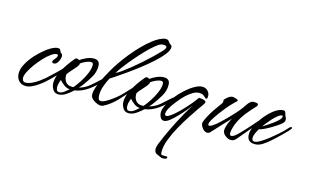

<svg xmlns="http://www.w3.org/2000/svg" viewBox="-99 -854 2240 1391"><g transform="rotate(15 1021.5 -158.0)"><path d="M99 14Q66 14 46.5 -8Q27 -30 27 -64Q27 -96 47.5 -134Q68 -172 100.5 -208Q133 -244 168 -271Q203 -298 231 -308Q244 -313 255 -313Q268 -313 272 -307Q276 -301 278.5 -294Q281 -287 287 -283Q298 -277 298 -262Q298 -251 292.5 -235.5Q287 -220 277 -208.5Q267 -197 253 -197Q240 -197 240 -208Q240 -215 247 -223Q254 -231 261 -240.5Q268 -250 268 -259Q268 -268 259 -268Q242 -268 217 -250.5Q192 -233 166 -205Q140 -177 117 -145.5Q94 -114 80 -86Q66 -58 66 -40Q66 -27 72.5 -18.5Q79 -10 92 -10Q113 -10 139 -22Q165 -34 188.5 -51Q212 -68 227 -81Q255 -106 281.5 -131.5Q308 -157 334 -183Q337 -186 341 -186Q350 -186 350 -178Q350 -174 334 -156.5Q318 -139 296 -117Q274 -95 255 -77Q236 -59 230 -54Q214 -40 191.5 -24Q169 -8 145 3Q121 14 99 14Z M344 11Q315 11 301 -12.5Q287 -36 287 -61Q287 -95 305 -134.5Q323 -174 348.5 -210Q374 -246 394 -269Q399 -275 407 -275Q416 -275 425 -268Q446 -283 473.5 -295Q501 -307 527 -307Q572 -307 572 -261Q572 -217 550.5 -180Q529 -143 503 -108Q496 -99 489.5 -91Q483 -83 475 -75Q519 -87 552 -115Q585 -143 617 -173Q621 -177 624.5 -179.5Q628 -182 634 -182Q639 -182 639 -175Q639 -174 636 -170Q633 -166 632 -164Q599 -124 550.5 -89.5Q502 -55 449 -47Q430 -28 401 -8.5Q372 11 344 11ZM422 -68Q426 -68 429.5 -68Q433 -68 437 -69Q457 -93 478.5 -126Q500 -159 515 -194.5Q530 -230 530 -259Q530 -277 513 -277Q496 -277 474 -267Q452 -257 437 -246V-243Q437 -233 421.5 -214.5Q406 -196 388.5 -177Q371 -158 363 -145Q360 -112 376 -90Q392 -68 422 -68ZM345 -6Q364 -6 382.5 -20Q401 -34 414 -46Q390 -48 370.5 -62.5Q351 -77 335 -95Q332 -89 327 -72Q322 -55 322 -38Q322 -25 327 -15.5Q332 -6 345 -6Z M661 10Q644 10 620 -3Q596 -16 587 -31Q581 -41 581 -55Q581 -87 604.5 -140.5Q628 -194 664 -256Q680 -284 705.5 -321Q731 -358 763 -397.5Q795 -437 830.5 -473Q866 -509 901.5 -536Q937 -563 969 -574Q982 -579 992 -579Q1011 -579 1018.5 -566.5Q1026 -554 1039 -546Q1047 -541 1047 -530Q1047 -507 1022 -475Q997 -443 957 -407Q917 -371 871 -335.5Q825 -300 782.5 -270Q740 -240 710 -220Q680 -200 672 -195Q657 -167 644 -131Q631 -95 631 -63Q631 -51 634.5 -36.5Q638 -22 654 -22Q669 -22 689 -33Q709 -44 728 -57.5Q747 -71 758 -80Q784 -101 804 -123Q824 -145 851 -173Q853 -175 855 -176.5Q857 -178 860 -178Q866 -178 866 -171Q866 -165 861 -160Q821 -116 777.5 -69Q734 -22 681 5Q671 10 661 10ZM704 -247Q719 -252 746 -271.5Q773 -291 806.5 -318Q840 -345 874.5 -375.5Q909 -406 938.5 -434.5Q968 -463 987.5 -483.5Q1007 -504 1010 -512Q1012 -518 1012 -520Q1012 -528 1004.5 -531Q997 -534 988 -534Q983 -534 978 -533Q973 -532 969 -531Q952 -525 924 -501.5Q896 -478 864 -444.5Q832 -411 800.5 -374Q769 -337 743.5 -303.5Q718 -270 704 -247Z M870 11Q841 11 827 -12.5Q813 -36 813 -61Q813 -95 831 -134.5Q849 -174 874.5 -210Q900 -246 920 -269Q925 -275 933 -275Q942 -275 951 -268Q972 -283 999.5 -295Q1027 -307 1053 -307Q1098 -307 1098 -261Q1098 -217 1076.5 -180Q1055 -143 1029 -108Q1022 -99 1015.5 -91Q1009 -83 1001 -75Q1045 -87 1078 -115Q1111 -143 1143 -173Q1147 -177 1150.5 -179.5Q1154 -182 1160 -182Q1165 -182 1165 -175Q1165 -174 1162 -170Q1159 -166 1158 -164Q1125 -124 1076.5 -89.5Q1028 -55 975 -47Q956 -28 927 -8.5Q898 11 870 11ZM948 -68Q952 -68 955.5 -68Q959 -68 963 -69Q983 -93 1004.5 -126Q1026 -159 1041 -194.5Q1056 -230 1056 -259Q1056 -277 1039 -277Q1022 -277 1000 -267Q978 -257 963 -246V-243Q963 -233 947.5 -214.5Q932 -196 914.5 -177Q897 -158 889 -145Q886 -112 902 -90Q918 -68 948 -68ZM871 -6Q890 -6 908.5 -20Q927 -34 940 -46Q916 -48 896.5 -62.5Q877 -77 861 -95Q858 -89 853 -72Q848 -55 848 -38Q848 -25 853 -15.5Q858 -6 871 -6Z M1193 263Q1189 263 1183 261Q1162 252 1144.5 244Q1127 236 1127 208Q1127 194 1135 172.5Q1143 151 1164 104Q1170 91 1183.5 62Q1197 33 1216.5 -5.5Q1236 -44 1259 -85Q1282 -126 1307 -163Q1295 -149 1273.5 -122.5Q1252 -96 1225.5 -68.5Q1199 -41 1174.5 -21.5Q1150 -2 1132 -2Q1113 -2 1104 -20Q1095 -38 1095 -54Q1095 -80 1112 -114Q1129 -148 1156.5 -183Q1184 -218 1217 -247.5Q1250 -277 1282 -295Q1314 -313 1339 -313Q1363 -313 1379.5 -296.5Q1396 -280 1396 -256Q1396 -252 1394.5 -244Q1393 -236 1386 -236Q1382 -236 1375.5 -243Q1369 -250 1358.5 -257Q1348 -264 1330 -264Q1305 -264 1279.5 -248.5Q1254 -233 1232.5 -212Q1211 -191 1196 -173Q1186 -161 1169.5 -139.5Q1153 -118 1140.5 -95Q1128 -72 1128 -55Q1128 -41 1140 -41Q1142 -41 1146.5 -42Q1151 -43 1153 -44Q1174 -55 1199.5 -77.5Q1225 -100 1250.5 -127Q1276 -154 1298.5 -181Q1321 -208 1335 -229Q1342 -229 1354.5 -227.5Q1367 -226 1377.5 -222Q1388 -218 1388 -209Q1388 -205 1385 -200Q1377 -186 1366.5 -172.5Q1356 -159 1347 -145Q1327 -116 1298 -71.5Q1269 -27 1240.5 24.5Q1212 76 1193 126Q1174 176 1174 217Q1174 241 1183 241.5Q1192 242 1213 242Q1215 242 1217.5 242Q1220 242 1221 243Q1225 244 1225 249Q1225 258 1213 260.5Q1201 263 1193 263Z M1636 7Q1616 7 1594 -10Q1572 -27 1572 -49Q1572 -69 1582 -96Q1592 -123 1605 -145Q1574 -112 1542.5 -79Q1511 -46 1481 -12Q1471 0 1457 0Q1438 0 1421.5 -20Q1405 -40 1405 -58Q1405 -63 1406 -66Q1413 -85 1422.5 -103.5Q1432 -122 1442 -139Q1453 -158 1465.5 -175.5Q1478 -193 1491 -211Q1496 -217 1500.5 -223.5Q1505 -230 1509 -237Q1512 -242 1512 -249Q1512 -256 1511 -261Q1521 -274 1538 -286.5Q1555 -299 1571 -299Q1575 -299 1584.5 -296.5Q1594 -294 1602.5 -290.5Q1611 -287 1611 -283Q1611 -279 1607 -275Q1602 -270 1596 -265Q1590 -260 1585 -254Q1562 -231 1541 -205.5Q1520 -180 1501 -154Q1495 -145 1482.5 -127.5Q1470 -110 1460 -92Q1450 -74 1450 -63Q1450 -53 1459 -53Q1469 -53 1488.5 -66.5Q1508 -80 1531 -101.5Q1554 -123 1576.5 -146Q1599 -169 1616.5 -188Q1634 -207 1641 -216Q1662 -241 1682 -272Q1690 -284 1701.5 -293.5Q1713 -303 1727 -303Q1735 -303 1747.5 -301.5Q1760 -300 1760 -289Q1760 -285 1757.5 -281Q1755 -277 1752 -274Q1719 -240 1689.5 -202.5Q1660 -165 1640 -121Q1633 -106 1626 -81.5Q1619 -57 1619 -40Q1619 -23 1632 -23Q1641 -23 1650 -29Q1661 -35 1680 -53.5Q1699 -72 1720.5 -95.5Q1742 -119 1761 -140.5Q1780 -162 1790 -174Q1792 -176 1794 -177.5Q1796 -179 1798 -179Q1805 -179 1805 -171Q1805 -167 1803 -165Q1801 -163 1799 -160Q1768 -124 1737.5 -87Q1707 -50 1676 -14Q1669 -5 1659 1Q1649 7 1636 7Z M1812 -9Q1752 -9 1752 -68Q1752 -91 1764.5 -121.5Q1777 -152 1798 -183Q1819 -214 1845 -240.5Q1871 -267 1898.5 -283.5Q1926 -300 1950 -300Q1958 -300 1961.5 -296.5Q1965 -293 1967 -285Q1969 -281 1970 -276Q1971 -271 1973 -266Q1977 -259 1980 -252Q1983 -245 1983 -237Q1983 -227 1978 -219.5Q1973 -212 1966 -206Q1956 -197 1936 -183.5Q1916 -170 1892.5 -156.5Q1869 -143 1847.5 -133Q1826 -123 1813 -121Q1804 -107 1794.5 -86.5Q1785 -66 1785 -49Q1785 -40 1789.5 -33Q1794 -26 1804 -26Q1820 -26 1846.5 -41.5Q1873 -57 1902 -79.5Q1931 -102 1955.5 -123.5Q1980 -145 1992 -157L2024 -191Q2030 -197 2037 -197Q2043 -197 2043 -192Q2043 -186 2026 -167.5Q2009 -149 1985.5 -126.5Q1962 -104 1942 -85.5Q1922 -67 1916 -62Q1895 -44 1868 -26.5Q1841 -9 1812 -9ZM1830 -147Q1840 -153 1860.5 -166Q1881 -179 1903 -195Q1925 -211 1940.5 -227Q1956 -243 1956 -255Q1956 -258 1955 -260Q1954 -261 1951 -261Q1938 -261 1920 -247Q1902 -233 1884 -213.5Q1866 -194 1851.5 -175.5Q1837 -157 1830 -147Z"/></g></svg>

Font: Hurricane
Style: Regular
Weight: 400
Designer: Robert E. Leuschke
Foundry: Robert E. Leuschke
Version: Version 1.010; ttfautohint (v1.8.3)